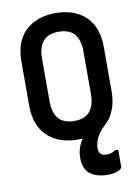

<svg xmlns="http://www.w3.org/2000/svg" viewBox="-103 -788 806 1106"><g transform="rotate(-10 300.0 -235.0)"><path d="M300 -720Q410 -720 475.5 -658.5Q541 -597 541 -478V-222Q541 -139 507 -82Q502 -72 494 -62Q486 -52 475 -41Q432 -1 418 31Q404 63 404 89Q404 134 450 134Q480 134 502 118H520V216Q520 230 496.5 240Q473 250 438 250Q372 250 334 221Q296 192 296 128Q296 68 330 19Q316 20 300 20Q191 20 125 -42Q59 -104 59 -222V-478Q59 -597 125 -658.5Q191 -720 300 -720ZM179 -223Q179 -190 187 -163.5Q195 -137 213 -119Q227 -105 248.5 -97Q270 -89 300 -89Q363 -89 392 -124.5Q421 -160 421 -223V-477Q421 -510 412.5 -537Q404 -564 387 -581Q373 -595 351.5 -603Q330 -611 300 -611Q237 -611 208 -575.5Q179 -540 179 -477Z"/></g></svg>

Font: Recursive Mn Lnr St SmB
Style: Regular
Weight: 600
Monospace: yes
Version: Version 1.079;hotconv 1.0.112;makeotfexe 2.5.65598; ttfautoh